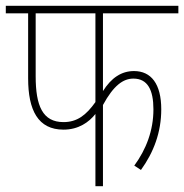

<svg xmlns="http://www.w3.org/2000/svg" viewBox="-20 -642 635 662"><path d="M335 -596H595V-622H0V-596H77V-372C77 -262 111 -195 199 -195C251 -195 287 -221 309 -249V0H335V-280C372 -348 405 -371 440 -371C489 -371 509 -332 509 -265C509 -192 484 -127 443 -71L466 -56C510 -117 536 -186 536 -265C536 -353 501 -397 442 -397C399 -397 364 -374 335 -328ZM103 -596H309V-290C277 -245 246 -221 199 -221C127 -221 103 -277 103 -379Z"/></svg>

Font: Noto Sans Devanagari Condensed Thin
Style: Regular
Weight: 100
Width: 3
Designer: Jelle Bosma - Monotype Design Team
Foundry: Monotype Imaging Inc.
Version: Version 2.004